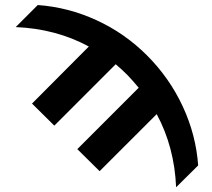

<svg xmlns="http://www.w3.org/2000/svg" viewBox="-20 -540 865 782"><path d="M787.1 133.8 697.3 222.7Q690.4 58.6 618.2 -75.2L385.7 157.2L294.9 67.4L544.9 -182.6Q521.5 -210.9 500 -233.4Q473.6 -259.8 451.2 -278.3L201.2 -28.3L110.4 -118.2L341.8 -350.6Q208 -422.9 43.9 -429.7L133.8 -519.5Q257.8 -510.7 373.5 -457.5Q489.3 -404.3 580.1 -313Q670.9 -221.7 724.6 -106Q778.3 9.8 787.1 133.8Z"/></svg>

Font: Mgen+ 1c bold
Style: Bold
Weight: 700
Designer: [Source Han Sans]
Ryoko NISHIZUKA  (kana & ideographs); Paul D. Hunt (Latin, Greek & Cyrillic); Wenlong ZHANG  (bopomofo
Version: Version 1.059.20150602